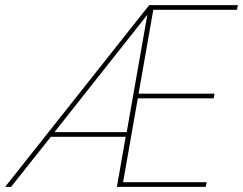

<svg xmlns="http://www.w3.org/2000/svg" viewBox="-58 -724 942 744"><path d="M513 -667 153 -212H433ZM860 -686H536L479 -361H773L770 -343H476L419 -18H743L739 0H395L429 -194H139L-15 0H-38L520 -704H864Z"/></svg>

Font: Poppins Thin
Style: Italic
Weight: 250
Italic angle: -10°
Designer: Ninad Kale (Devanagari), Jonny Pinhorn (Latin)
Foundry: Indian Type Foundry
Version: Version 3.200;PS 1.000;hotconv 16.6.54;makeotf.lib2.5.65590